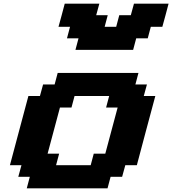

<svg xmlns="http://www.w3.org/2000/svg" viewBox="-20 -1020 933 1040"><path d="M125 0H562.5L579.1 -62.5H641.6L658.7 -125H721.2Q737.8 -187.5 771 -312.5Q804.2 -437.5 821.3 -500H758.8L775.9 -562.5H713.4L730 -625H292.5L275.9 -562.5H213.4L196.3 -500H133.8Q117.2 -437.5 83.7 -312.5Q50.3 -187.5 33.7 -125H96.2L79.1 -62.5H141.6ZM471.2 -125H283.7L300.3 -187.5H237.8Q249 -229 271.2 -312.3Q293.5 -395.5 304.7 -437.5H367.2L383.8 -500H571.3L554.7 -437.5H617.2Q606 -396 583.7 -312.5Q561.5 -229 550.3 -187.5H487.8ZM388.7 -750H701.2L717.8 -812.5H780.3L796.9 -875H859.4Q865.2 -896 876.5 -937.5Q887.7 -979 893.1 -1000H705.6L688.5 -937.5H626L609.4 -875H546.9L563.5 -937.5H501L518.1 -1000H330.6Q325.2 -979 314 -937.3Q302.7 -895.5 296.9 -875H359.4L342.8 -812.5H405.3Z"/></svg>

Font: Faithful 32x
Style: SemiboldOblique
Weight: 400
Foundry: Faithful Resource Pack
Version: Version 1.0; January 27, 2023